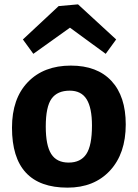

<svg xmlns="http://www.w3.org/2000/svg" viewBox="-20 -851 632 881"><path d="M305 -550Q426 -550 491.5 -479.5Q557 -409 557 -280Q557 -146 484.5 -68Q412 10 290 10Q35 10 35 -265Q35 -399 108 -474.5Q181 -550 305 -550ZM300 -435Q243 -435 216.5 -398Q190 -361 190 -270Q190 -184 215 -144.5Q240 -105 295 -105Q350 -105 376 -144Q402 -183 402 -275Q402 -356 377.5 -395.5Q353 -435 300 -435ZM301 -724 133 -604 85 -670 249 -823 338 -831 513 -670 465 -604Z"/></svg>

Font: BitterBold
Style: Bold
Weight: 700
Designer: Sol Matas
Foundry: Sol Matas
Version: Version 001.001